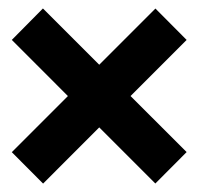

<svg xmlns="http://www.w3.org/2000/svg" viewBox="-20 -555 469 454"><path d="M7.9 -460.6 81.5 -535 421.3 -195.4 347.3 -121.1ZM7.9 -195.2 347.5 -534.8 421.3 -460.6 81.9 -120.9Z"/></svg>

Font: Wand UI Pro
Style: Regular
Weight: 400
Designer: Andreas Faust
Version: Version 1.003;FEAKit 1.0